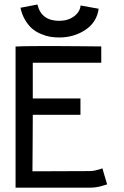

<svg xmlns="http://www.w3.org/2000/svg" viewBox="-20 -840 558 861"><path d="M245.6 -746.6Q284.7 -746.6 311.8 -766.6Q338.9 -786.6 341.3 -815.4L422.4 -800.8Q414.1 -739.7 362.5 -705.8Q311 -671.9 245.6 -671.9Q225.1 -671.9 205.8 -675Q186.5 -678.2 164.6 -687.3Q142.6 -696.3 125.2 -710.7Q107.9 -725.1 93.3 -749.3Q78.6 -773.4 71.8 -805.2L147.9 -819.8Q165 -746.6 245.6 -746.6ZM49.8 -631.3Q77.1 -633.3 149.4 -633.3Q149.4 -633.3 197.3 -633.3H251Q292 -633.3 352.3 -632.6Q412.6 -631.8 426.3 -631.8H434.1V-558.6H127V-398.4H340.8V-325.2H127V-310.5Q127 -253.4 126.2 -168.2Q125.5 -83 125.5 -71.8L381.8 -72.8Q394 -72.8 408.2 -75.9Q422.4 -79.1 430.7 -82L439 -85.4L460.4 -13.2Q456.1 -11.7 444.3 -8.3Q432.6 -4.9 426.3 -3.2Q419.9 -1.5 408 0Q396 1.5 382.8 1.5H49.8Z"/></svg>

Font: Fantasque Sans Mono
Style: Regular
Weight: 400
Monospace: yes
Designer: Jany Belluz
Version: Version 1.8.0 ; ttfautohint (v1.8.2)